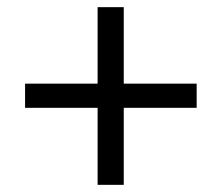

<svg xmlns="http://www.w3.org/2000/svg" viewBox="-20 -603 620 536"><path d="M325.5 -583V-369.5H529V-302H325.5V-87H252.5V-302H50V-369.5H252.5V-583Z"/></svg>

Font: 8514790e538f44c2 - subset of Lato
Style: Regular
Weight: 400
Version: Version 1.104; Western+Polish opensource